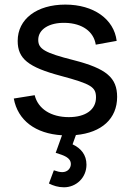

<svg xmlns="http://www.w3.org/2000/svg" viewBox="-20 -575 570 836"><path d="M490 -153C490 -236.5 443.5 -276.5 301 -313C174 -345 146.5 -362 146.5 -401.5C146.5 -447.5 194.5 -477.5 264.5 -475.5C338 -473.5 388 -438 397 -380.5L488 -397C476.5 -492 387.5 -555 264.5 -555C140 -555 57 -492 57 -397C57 -319.5 102.5 -282.5 245.5 -244.5C377.5 -209 398 -196 398 -150.5C398 -97.5 353 -65 279.5 -65C201.5 -65 145.5 -101.5 131 -160.5L40 -146C57.5 -51 134 7 250 14L222.5 90.5C256.5 101 288.5 110.5 288.5 139.5C288.5 157 275 174.5 251 174.5C241 174.5 228.5 171.5 214.5 166.5L193 224C212 233.5 233.5 240.5 258.5 240.5C311.5 240.5 356.5 199 356.5 142C356.5 99 332.5 70.5 296 53.5L310.5 13C423 2.5 490 -58.5 490 -153Z"/></svg>

Font: Hauora Medium
Style: Regular
Weight: 500
Designer: Wayne Shih
Foundry: WCYS
Version: Version 1.001;hotconv 1.0.109;makeotfexe 2.5.65596